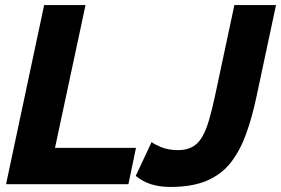

<svg xmlns="http://www.w3.org/2000/svg" viewBox="-20 -730 1114 761"><path d="M155 -710H319L198 -144H519L489 0H4ZM655 11Q612 11 578 0Q544 -11 518 -33L581 -167Q588 -160 617 -147.5Q646 -135 686 -135Q719 -135 742 -147.5Q765 -160 780.5 -186Q796 -212 808 -252.5Q820 -293 832 -349L909 -710H1074L997 -349Q980 -268 956.5 -202Q933 -136 896.5 -88Q860 -40 801.5 -14.5Q743 11 655 11Z"/></svg>

Font: Raleway Thin ExtraBold
Style: Italic
Weight: 800
Italic angle: -12°
Version: Version 4.026